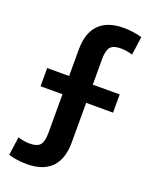

<svg xmlns="http://www.w3.org/2000/svg" viewBox="-163 -855 830 1060"><g transform="rotate(20 252.5 -325.0)"><path d="M128 120Q101 120 72.5 116Q44 112 21 105L36 -3Q72 8 105 8Q149 8 166 -12Q183 -32 183 -82V-310H54V-417H183V-573Q183 -670 232 -720Q281 -770 376 -770Q404 -770 432 -766Q460 -762 484 -755L469 -647Q433 -658 399 -658Q356 -658 339 -638Q322 -618 322 -568V-417H480V-310H322V-77Q322 20 273 70Q224 120 128 120Z"/></g></svg>

Font: M PLUS 2
Style: Bold
Weight: 700
Designer: Coji Morishita
Foundry: UNDERFOREST DESIGN
Version: Version 1.001